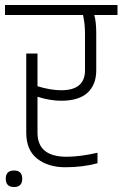

<svg xmlns="http://www.w3.org/2000/svg" viewBox="-40 -664 490 768"><path d="M300 -529Q300 -570 292 -604H-20V-644H430V-604H337Q345 -579 345 -529V-383Q345 -325 310 -293Q275 -261 205 -261Q160 -261 110 -277V-133Q110 -37 227 -37Q279 -37 350 -53V-11Q291 5 221.5 5Q152 5 108.5 -29.5Q65 -64 65 -133V-450H110V-319Q163 -303 205 -303Q300 -303 300 -383ZM16 84Q-17 84 -17 51Q-17 18 16 18Q49 18 49 51Q49 84 16 84Z"/></svg>

Font: Khand Light
Style: Regular
Weight: 300
Designer: Devanagari: Sanchit Sawaria, Jyotish Sonowal; Latin: Satya Rajpurohit
Foundry: Indian Type Foundry
Version: Version 1.101;PS 1.0;hotconv 1.0.78;makeotf.lib2.5.61930; tt